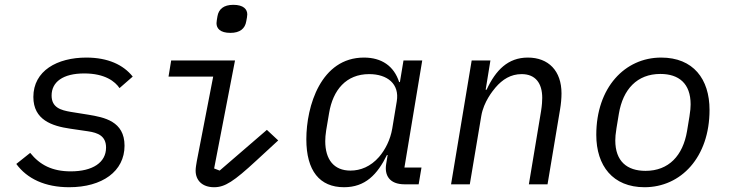

<svg xmlns="http://www.w3.org/2000/svg" viewBox="-20 -768 3041 800"><path d="M268.1 12.1C405.9 12.1 498.9 -54 498.9 -160.9C498.9 -263.1 414.1 -279.1 348 -290.1L274.9 -301.8C233 -308.9 195 -320 195 -370C195 -426.1 241.8 -462 331 -462C418 -462 459.9 -427.9 478 -400.9L533 -448.9C494 -497.9 430 -528.1 339.8 -528.1C218 -528.1 119 -473 119 -364C119 -268.1 197.1 -242.9 272 -231.9L346.9 -220.9C388.8 -214.8 421.9 -201 421.9 -153.1C421.9 -90.9 366.1 -54 274.9 -54C197.1 -54 146 -81 105.8 -131L47.9 -84.9C93 -23.1 168 12.1 268.1 12.1Z M940 -631C980.1 -631 1001.1 -649.1 1006 -679C1008.2 -691.1 1010.3 -699.9 1010.3 -708.1C1010.3 -729 995 -747.9 952.1 -747.9C912.3 -747.9 891 -730.1 886 -699.9C884.2 -687.9 882.1 -679 882.1 -671.2C882.1 -649.9 897 -631 940 -631ZM682.2 -448.9H868.3L800.1 -96.9C798.3 -84.9 795.1 -70 795.1 -57.2C795.1 -17 822.1 12.1 872.2 12.1C917.3 12.1 954.2 -12.1 1048.3 -99.1L1139.2 -182.9L1092 -226.9L895.2 -57.2L872.2 -66.1L959.2 -516H693.2Z M1413.4 12.1C1502.1 12.1 1552.2 -40.8 1592.3 -122.2H1595.2L1589.1 -84.9C1581.3 -38 1602.3 0 1666.2 0H1724.4L1736.2 -70H1665.1L1739.3 -516H1661.2L1646.3 -426.1H1643.1C1621.4 -492.9 1570.3 -528.1 1496.4 -528.1C1317.1 -528.1 1256.4 -326 1256.4 -187.9C1256.4 -56.1 1312.1 12.1 1413.4 12.1ZM1335.2 -180C1335.2 -192.8 1336.3 -207 1339.1 -225.1L1351.2 -296.9C1367.2 -393.1 1422.2 -459.2 1518.1 -459.2C1594.5 -459.2 1645.2 -418 1633.2 -345.9L1614.3 -231.9C1606.2 -185 1585.2 -144.2 1559.3 -114C1524.1 -73.9 1482.2 -57.2 1440.3 -57.2C1371.4 -57.2 1335.2 -103 1335.2 -180Z M1937.5 0 1985.4 -285.2C1995.4 -344.1 2033.4 -389.9 2044.4 -403.1C2073.5 -437.1 2108.3 -459.2 2153.4 -459.2C2211.3 -459.2 2239.3 -421.2 2239.3 -360.1C2239.3 -349.1 2238.3 -328.8 2234.4 -305L2183.6 0H2261.4L2313.6 -312.1C2317.5 -334.9 2319.6 -359 2319.6 -378.9C2319.6 -473 2265.3 -528.1 2179.3 -528.1C2096.6 -528.1 2045.5 -475.9 2007.5 -394.2H2003.6L2023.4 -516H1945.3L1859.4 0Z M2665.5 12.1C2817.5 12.1 2936.4 -112.9 2936.4 -310C2936.4 -438.9 2868.6 -528.1 2734.7 -528.1C2583.5 -528.1 2464.5 -403.1 2464.5 -206C2464.5 -77.1 2533.7 12.1 2665.5 12.1ZM2543.7 -182.9C2543.7 -195 2544.7 -209.9 2548.7 -234L2558.6 -294C2575.6 -396 2634.6 -459.9 2731.5 -459.9C2808.6 -459.9 2857.6 -420.1 2857.6 -333.1C2857.6 -321 2856.5 -306.1 2852.6 -282L2842.7 -221.9C2825.6 -120 2766.7 -56.1 2669.7 -56.1C2592.7 -56.1 2543.7 -95.9 2543.7 -182.9Z"/></svg>

Font: Margiela Mono Italic Italic
Style: Regular
Weight: 400
Designer: Mike Abbink, Paul van der Laan, Pieter van Rosmalen
Foundry: Bold Monday
Version: Version 2.003 2021